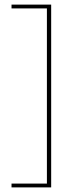

<svg xmlns="http://www.w3.org/2000/svg" viewBox="-20 -695 335 833"><path d="M30 118H202V-675H30V-658.5H183.5V101.5H30Z"/></svg>

Font: Anek Malayalam Thin
Style: Regular
Weight: 250
Version: Version 1.003